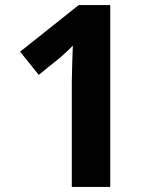

<svg xmlns="http://www.w3.org/2000/svg" viewBox="-20 -734 612 754"><path d="M413 0H262V-413Q262 -439 263.5 -481Q265 -523 266 -555Q261 -549 244.5 -533.5Q228 -518 214 -506L132 -440L59 -531L289 -714H413Z"/></svg>

Font: Noto Sans Balinese
Style: Bold
Weight: 700
Designer: Aditya Bayu, David Williams
Foundry: David Williams
Version: Version 2.005; ttfautohint (v1.8.4.7-5d5b)